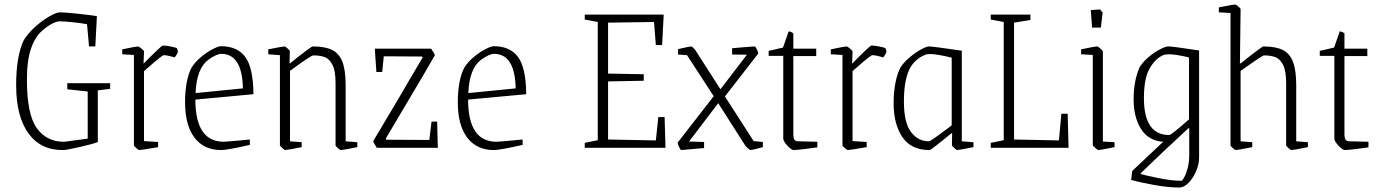

<svg xmlns="http://www.w3.org/2000/svg" viewBox="-20 -659 6149 856"><path d="M52 -279Q52 -409 86 -480Q106 -512 138 -540.5Q170 -569 201 -586.5Q232 -604 247 -604Q268 -604 325 -598Q382 -592 412 -587L405 -452H377L368 -551Q349 -555 308.5 -559.5Q268 -564 246 -564Q233 -564 212.5 -553.5Q192 -543 168 -522Q137 -496 118.5 -443Q100 -390 100 -304Q100 -148 144.5 -87Q189 -26 267 -27L371 -41V-251L280 -261V-288H471V-263L416 -256V-26Q402 -19 341.5 -5Q281 9 264 10Q163 12 107.5 -63.5Q52 -139 52 -279Z M577 -11V-414L525 -417V-439Q587 -452 596 -452Q599 -452 610.5 -442.5Q622 -433 622 -430L620 -375Q642 -398 672 -427Q702 -456 706 -456Q720 -456 739.5 -452Q759 -448 768 -445Q773 -435 773 -428Q773 -425 767.5 -415.5Q762 -406 758 -403Q726 -413 710 -413Q703 -413 645 -362L622 -342V-30L685 -26V-3Q610 10 600 10Q598 10 587.5 1Q577 -8 577 -11Z M805 -204Q805 -253 813 -294Q821 -335 835 -359Q851 -384 877 -405.5Q903 -427 928.5 -440Q954 -453 965 -453Q1038 -453 1073.5 -405Q1109 -357 1110 -239L851 -215Q851 -27 978 -27Q987 -27 1094 -37V-13Q992 10 966 10Q889 10 847 -45.5Q805 -101 805 -204ZM1063 -265Q1060 -419 966 -419Q956 -419 940 -411.5Q924 -404 908 -392Q856 -352 852 -244Z M1228 -11V-413L1176 -417V-439Q1240 -452 1249 -452Q1252 -452 1262 -443Q1272 -434 1272 -431L1271 -375Q1367 -452 1374 -452Q1429 -452 1460.5 -436.5Q1492 -421 1506.5 -383.5Q1521 -346 1521 -279V-29L1573 -25V-3Q1509 10 1500 10Q1496 10 1486 1Q1476 -8 1476 -11V-289Q1476 -344 1462 -370.5Q1448 -397 1427.5 -404.5Q1407 -412 1377 -412Q1366 -412 1273 -343V-29L1325 -25V-3Q1260 10 1251 10Q1249 10 1238.5 1Q1228 -8 1228 -11Z M1644 -30Q1651 -42 1757 -220Q1792 -281 1864 -402L1862 -407L1691 -408L1684 -338H1658L1651 -442H1902Q1916 -422 1919 -413Q1880 -344 1775 -168L1701 -43V-36L1894 -35L1904 -117H1929L1932 0H1660Q1655 -7 1649.5 -17Q1644 -27 1644 -30Z M2021 -204Q2021 -253 2029 -294Q2037 -335 2051 -359Q2067 -384 2093 -405.5Q2119 -427 2144.5 -440Q2170 -453 2181 -453Q2254 -453 2289.5 -405Q2325 -357 2326 -239L2067 -215Q2067 -27 2194 -27Q2203 -27 2310 -37V-13Q2208 10 2182 10Q2105 10 2063 -45.5Q2021 -101 2021 -204ZM2279 -265Q2276 -419 2182 -419Q2172 -419 2156 -411.5Q2140 -404 2124 -392Q2072 -352 2068 -244Z M2587 -22 2645 -34V-561L2587 -572V-594H2939L2932 -458H2904L2896 -561L2691 -558V-331L2850 -328V-299L2691 -296V-37L2904 -33L2915 -137H2943L2947 0H2587Z M3001 -23 3162 -230 3043 -413 3003 -416V-440Q3055 -452 3061 -452Q3065 -452 3073 -444Q3081 -436 3083 -431L3192 -261L3310 -415L3244 -416V-444Q3336 -452 3345 -452Q3348 -452 3354.5 -438.5Q3361 -425 3361 -421L3212 -229L3340 -30L3381 -26V-3Q3334 10 3327 10Q3323 10 3314 2Q3305 -6 3302 -11L3182 -199L3052 -28L3119 -26V1L3017 10Q3014 10 3007.5 -4Q3001 -18 3001 -23Z M3472 -41V-410H3407V-432L3471 -447L3496 -519Q3501 -519 3507.5 -516Q3514 -513 3517 -510V-442H3619V-409H3517V-63Q3517 -43 3522 -36Q3527 -29 3540 -29L3624 -27V-2Q3598 2 3567.5 5.5Q3537 9 3519 10Q3508 10 3490 -10Q3472 -30 3472 -41Z M3736 -11V-414L3684 -417V-439Q3746 -452 3755 -452Q3758 -452 3769.5 -442.5Q3781 -433 3781 -430L3779 -375Q3801 -398 3831 -427Q3861 -456 3865 -456Q3879 -456 3898.5 -452Q3918 -448 3927 -445Q3932 -435 3932 -428Q3932 -425 3926.5 -415.5Q3921 -406 3917 -403Q3885 -413 3869 -413Q3862 -413 3804 -362L3781 -342V-30L3844 -26V-3Q3769 10 3759 10Q3757 10 3746.5 1Q3736 -8 3736 -11Z M3964 -199Q3964 -250 3972.5 -291.5Q3981 -333 3995 -359Q4011 -383 4037 -404.5Q4063 -426 4087 -439Q4111 -452 4122 -452Q4138 -452 4268 -433V-29L4320 -25V-3Q4255 10 4247 10Q4245 10 4234.5 1Q4224 -8 4224 -11L4225 -67L4190 -39Q4183 -34 4156 -12Q4129 10 4124 10Q4042 10 4003 -48Q3964 -106 3964 -199ZM4223 -100V-402Q4157 -418 4128 -418Q4111 -418 4103 -414Q4052 -392 4031 -342.5Q4010 -293 4010 -206Q4010 -112 4041.5 -70.5Q4073 -29 4121 -29Q4127 -29 4160.5 -53.5Q4194 -78 4223 -100Z M4397 -22 4455 -34V-561L4397 -572V-594H4574V-570L4501 -558V-37L4701 -33L4712 -152H4740L4744 0H4397Z M4852 -12V-414L4800 -417V-439Q4862 -452 4871 -452Q4875 -452 4886 -442.5Q4897 -433 4897 -429V-28L4949 -25V-3Q4886 10 4877 10Q4874 10 4863 0.5Q4852 -9 4852 -12ZM4843 -614 4884 -617 4896 -603 4888 -536H4849Z M5023 143 5028 103 5166 -27Q5101 -31 5067.5 -83.5Q5034 -136 5034 -216Q5034 -299 5061 -360Q5077 -385 5102.5 -406Q5128 -427 5152.5 -439.5Q5177 -452 5188 -452Q5209 -452 5326 -434V44Q5326 73 5312.5 104.5Q5299 136 5278.5 156.5Q5258 177 5238 177Q5189 177 5127.5 166Q5066 155 5023 143ZM5281 -127V-403Q5221 -417 5192 -417Q5175 -417 5166 -413Q5132 -399 5106 -355Q5080 -311 5080 -221Q5080 -57 5193 -57Q5202 -57 5281 -127ZM5282 30V-86L5279 -88Q5229 -42 5167.5 16Q5106 74 5066 113V117Q5094 125 5150 136Q5206 147 5248 147Q5251 147 5259.5 132Q5268 117 5275 90.5Q5282 64 5282 30Z M5466 -11V-601L5414 -604V-626Q5478 -639 5487 -639Q5490 -639 5500.5 -630.5Q5511 -622 5511 -618L5508 -377L5511 -376Q5539 -399 5574 -425.5Q5609 -452 5612 -452Q5667 -452 5698.5 -436.5Q5730 -421 5744.5 -383.5Q5759 -346 5759 -279V-29L5811 -25V-3Q5747 10 5738 10Q5734 10 5724 1Q5714 -8 5714 -11V-289Q5714 -344 5700 -370.5Q5686 -397 5665.5 -404.5Q5645 -412 5615 -412Q5611 -412 5575.5 -388Q5540 -364 5511 -343V-29L5563 -25V-3Q5498 10 5489 10Q5486 10 5476 1Q5466 -8 5466 -11Z M5929 -41V-410H5864V-432L5928 -447L5953 -519Q5958 -519 5964.5 -516Q5971 -513 5974 -510V-442H6076V-409H5974V-63Q5974 -43 5979 -36Q5984 -29 5997 -29L6081 -27V-2Q6055 2 6024.5 5.5Q5994 9 5976 10Q5965 10 5947 -10Q5929 -30 5929 -41Z"/></svg>

Font: Grenze ExtraLight
Style: Regular
Weight: 275
Designer: Renata Polastri
Foundry: Omnibus-Type
Version: Version 1.002; ttfautohint (v1.8)